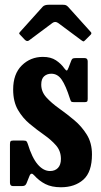

<svg xmlns="http://www.w3.org/2000/svg" viewBox="-20 -775 426 810"><path d="M275 -359Q257.5 -414 240.2 -439Q223 -464 196.5 -464Q178.5 -464 166.2 -453.2Q154 -442.5 154 -418Q154 -388 175.5 -364.2Q197 -340.5 229 -317.8Q261 -295 292.8 -268.5Q324.5 -242 346.2 -207Q368 -172 368 -123.5Q368 -49.5 331.8 -17.2Q295.5 15 237 15Q198 15 171.5 1.5Q145 -12 124 -35.5Q111.5 -50 104.5 -33L92 -2Q89.5 4 85.5 7Q81.5 10 72.5 10H34.5Q22 10 22 -4.5V-166Q22 -175 24.2 -178.5Q26.5 -182 35 -182H79Q89 -182 91.8 -178.8Q94.5 -175.5 97 -168.5Q115 -109.5 139 -81.5Q163 -53.5 191 -53.5Q212 -53.5 224.5 -66.5Q237 -79.5 237 -104.5Q237 -138 216.5 -161.5Q196 -185 166 -206Q136 -227 106 -251.8Q76 -276.5 55.8 -311.2Q35.5 -346 35.5 -397.5Q35.5 -463 72 -499Q108.5 -535 161 -535Q194.5 -535 216.2 -520.5Q238 -506 251.5 -486.5Q258 -478 261.2 -477.5Q264.5 -477 269 -489L280.5 -519Q283 -525.5 286.5 -527.8Q290 -530 300 -530H337Q350 -530 350 -516V-357.5Q350 -349 347.2 -346.5Q344.5 -344 336 -344H293Q282 -344 279.8 -347.5Q277.5 -351 275 -359ZM84.5 -607.5 66.5 -626.5Q61 -632 60.8 -634Q60.5 -636 66 -642L160 -746.5Q167.5 -755 186.5 -755H244Q254 -755 258.2 -753Q262.5 -751 267 -746.5L363 -640Q368.5 -634.5 362 -628L339.5 -605.5Q334 -600 332 -600.2Q330 -600.5 323.5 -605L226 -677.5Q213 -687 201 -678L102.5 -604.5Q94 -598 84.5 -607.5Z"/></svg>

Font: Besley* Condensed Semi
Style: Regular
Weight: 600
Width: 3
Designer: Owen Earl
Foundry: indestructible type*
Version: Version 3.000; ttfautohint (v1.8.3)